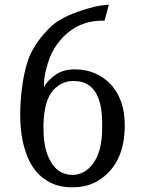

<svg xmlns="http://www.w3.org/2000/svg" viewBox="-20 -773 610 808"><path d="M410 -235Q410 -139 374 -88Q338 -37 285 -37H280Q224 -40 194 -92Q163 -144 163 -231V-250Q166 -349 202 -391Q238 -432 287 -432Q289 -432 291 -432Q410 -432 410 -252ZM438 -753Q383 -751 306 -723Q228 -695 190 -657Q132 -599 106 -540Q80 -480 69 -372Q65 -330 65 -291Q65 -169 107 -89Q133 -40 177 -13Q221 15 280 15H287Q347 15 392 -12Q505 -81 505 -245V-246Q505 -354 446 -418Q386 -481 295 -481H292Q247 -481 215 -459Q182 -437 165 -407L166 -435Q167 -459 181 -506Q195 -552 219 -585Q292 -686 411 -686H420Z"/></svg>

Font: Sawarabi Mincho
Style: Regular
Weight: 400
Version: Version 1.082; ttfautohint (v1.8.4.7-5d5b)